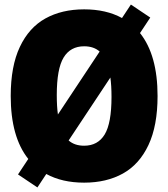

<svg xmlns="http://www.w3.org/2000/svg" viewBox="-20 -791 738 842"><path d="M671 -370Q671 -239.5 631 -154.8Q591 -70 519 -30Q447 10 349 10Q252.5 10 183 -28L144 31L59 -26L104 -94Q27 -190.5 27 -370Q27 -500.5 67 -585.2Q107 -670 179 -710Q251 -750 349 -750Q445.5 -750 515 -712L554 -771L639 -714L594 -646Q671 -549.5 671 -370ZM234 -289 417 -565Q391 -588 349 -588Q289 -588 259 -538.8Q229 -489.5 229 -374Q229 -324 234 -289ZM469 -366Q469 -416 464 -451L281 -175Q307 -152 349 -152Q409 -152 439 -201.2Q469 -250.5 469 -366Z"/></svg>

Font: Encode Sans Condensed Black
Style: Regular
Weight: 900
Width: 3
Designer: Multiple Designers
Foundry: Impallari Type
Version: Version 2.000